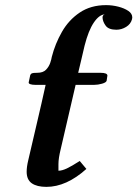

<svg xmlns="http://www.w3.org/2000/svg" viewBox="-20 -717 536 749"><path d="M275 -386 217 -136Q208 -100 208 -77V-51Q222 -51 241 -60Q260 -69 291 -89L317 -58Q239 12 161 12Q124 12 104 -2Q84 -16 84 -47Q84 -66 90 -91Q107 -165 124.5 -239Q142 -313 158 -386H117Q106 -386 98.5 -388.5Q91 -391 92 -396Q93 -403 95 -410Q97 -417 98 -424Q100 -429 104.5 -431Q109 -433 125 -433Q148 -433 159.5 -445Q171 -457 176 -472Q181 -487 182 -495Q195 -546 221.5 -592.5Q248 -639 291 -668Q334 -697 394 -697Q418 -697 441.5 -691Q465 -685 480.5 -674.5Q496 -664 496 -649Q496 -646 495 -642Q490 -623 472 -612Q454 -601 434 -601Q404 -601 392.5 -616.5Q381 -632 380 -648Q380 -659 389 -661Q367 -660 346 -629Q325 -598 310 -539Q304 -511 297.5 -485.5Q291 -460 285 -433H372Q399 -433 399 -422Q398 -418 397.5 -412.5Q397 -407 396 -402Q394 -395 378 -390.5Q362 -386 348 -386Z"/></svg>

Font: Libertinus Serif SemiBold
Style: Italic
Weight: 600
Italic angle: -11.5°
Designer: Philipp H. Poll, Khaled Hosny
Foundry: Caleb Maclennan
Version: Version 7.051;RELEASE